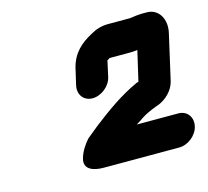

<svg xmlns="http://www.w3.org/2000/svg" viewBox="-71 -777 638 590"><g transform="rotate(-15 247.5 -482.5)"><path d="M276 -535 287 -585C290 -586 293 -588 295 -590H352C362 -590 370 -590 377 -591C378 -591 381 -591 384 -592L362 -497C361 -496 359 -496 356 -495C299 -469 253 -435 206 -399L168 -368C156 -354 142 -335 136 -312C128 -280 157 -269 191 -269H431C459 -269 488 -292 494 -320C500 -348 483 -371 455 -371H323L339 -381C345 -385 350 -389 356 -392C368 -399 393 -409 405 -413C426 -422 451 -443 458 -472L491 -617C501 -660 479 -696 442 -696H428C416 -696 399 -694 388 -692H318C296 -692 278 -686 261 -676C227 -658 197 -633 186 -587L174 -535C168 -507 185 -484 213 -484C241 -484 270 -507 276 -535Z"/></g></svg>

Font: Electronic
Style: UltBlkIt
Weight: 500
Version: Version 1.011